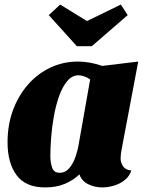

<svg xmlns="http://www.w3.org/2000/svg" viewBox="-20 -799 639 839"><path d="M177 20Q92 20 52.5 -33.5Q13 -87 13 -177Q13 -253 36.5 -317Q60 -381 102 -429Q144 -477 200 -503.5Q256 -530 320 -530Q372 -530 427 -511L584 -530L512 -149Q510 -140 508.5 -128Q507 -116 507 -107Q507 -88 518 -72Q529 -56 554 -54Q546 -29 525.5 -12.5Q505 4 478.5 12Q452 20 427 20Q394 20 365.5 6Q337 -8 327 -37Q300 -11 263 4.5Q226 20 177 20ZM240 -44Q266 -44 283 -64.5Q300 -85 310 -114Q320 -143 324 -169L374 -452Q361 -461 347.5 -465.5Q334 -470 323 -470Q295 -470 274 -445Q253 -420 238.5 -379.5Q224 -339 215.5 -291.5Q207 -244 203.5 -198Q200 -152 200 -117Q200 -91 207.5 -67.5Q215 -44 240 -44ZM316 -597 193 -733 243 -779 360 -707 508 -779 538 -733 381 -597Z"/></svg>

Font: Sansita Swashed ExtraBold
Style: Regular
Weight: 800
Designer: Pablo Cosgaya
Foundry: Omnibus-Type
Version: Version 1.003; ttfautohint (v1.8.3)